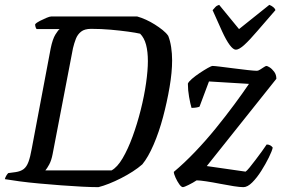

<svg xmlns="http://www.w3.org/2000/svg" viewBox="-30 -772 1184 792"><path d="M376 0Q349 0 308.5 -2Q268 -4 222.5 -7.5Q177 -11 132.5 -15Q88 -19 50.5 -24Q13 -29 -10 -33Q-8 -41 -4 -47.5Q0 -54 4 -58L34 -62Q55 -65 67.5 -74.5Q80 -84 87.5 -104.5Q95 -125 101 -159L179 -572Q187 -611 198.5 -629.5Q210 -648 216 -652H121Q118 -656 116.5 -661Q115 -666 115 -672Q121 -679 135 -686Q149 -693 162 -698.5Q175 -704 181 -704H536Q554 -699 572.5 -690.5Q591 -682 608.5 -671Q626 -660 641 -648Q656 -636 664 -624Q672 -604 676 -577.5Q680 -551 680 -523Q680 -474 669.5 -412.5Q659 -351 642.5 -289Q626 -227 603.5 -175Q581 -123 557 -94Q540 -79 517.5 -64.5Q495 -50 469.5 -37Q444 -24 420 -14.5Q396 -5 376 0ZM157 -69H430Q454 -82 476 -119.5Q498 -157 517 -209Q536 -261 550.5 -318.5Q565 -376 572.5 -429Q580 -482 580 -520Q580 -559 572.5 -587.5Q565 -616 548 -633Q531 -637 498.5 -641.5Q466 -646 426.5 -649.5Q387 -653 346 -653Q319 -653 304.5 -641.5Q290 -630 283 -612Q276 -594 271 -573L187 -136Q182 -110 173 -93.5Q164 -77 157 -69ZM725 0Q718 0 709.5 -12Q701 -24 694 -39.5Q687 -55 687 -63Q730 -99 774.5 -145.5Q819 -192 860 -242.5Q901 -293 936.5 -341Q972 -389 997 -426L832 -436L793 -332Q789 -330 780 -328.5Q771 -327 760 -327Q755 -344 750 -372Q745 -400 745 -427Q748 -435 762 -447Q776 -459 794 -471Q812 -483 827 -491.5Q842 -500 847 -500Q854 -500 878.5 -497Q903 -494 934 -490Q965 -486 992 -483Q1019 -480 1030 -480Q1035 -480 1043 -485Q1051 -490 1058.5 -495Q1066 -500 1069 -500Q1073 -500 1082.5 -494Q1092 -488 1101 -476Q1110 -464 1110 -447L823 -87L983 -64Q988 -67 999.5 -81Q1011 -95 1024.5 -113Q1038 -131 1050.5 -148Q1063 -165 1070 -176Q1079 -176 1085.5 -172Q1092 -168 1095 -163Q1092 -149 1079 -122.5Q1066 -96 1048 -67.5Q1030 -39 1010.5 -19.5Q991 0 974 0Q960 0 934 -4Q908 -8 877.5 -14Q847 -20 820.5 -24Q794 -28 781 -28Q766 -18 747.5 -9Q729 0 725 0ZM943 -567Q932 -567 917.5 -586.5Q903 -606 886 -643Q869 -680 847 -730Q853 -737 858.5 -743Q864 -749 874 -752L956 -652L1081 -752Q1091 -748 1098 -742Q1105 -736 1106 -730Q1063 -681 1031.5 -644Q1000 -607 978 -587Q956 -567 943 -567Z"/></svg>

Font: Texturina Medium 12pt
Style: Italic
Weight: 400
Italic angle: -11°
Version: Version 1.002